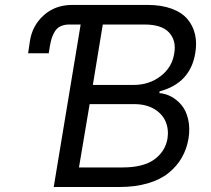

<svg xmlns="http://www.w3.org/2000/svg" viewBox="-20 -747 843 767"><path d="M194.6 0 302.2 -649.1H257.1Q236.9 -649.1 222.3 -642.2Q207.7 -635.3 199.4 -621.8Q191.1 -608.3 186.6 -594.5Q182.2 -580.6 179 -561.1L174.7 -534.1H92.3L99.4 -582.4Q108.7 -644.5 154.7 -685.9Q200.6 -727.3 268.5 -727.3H569.6Q625 -727.3 665.8 -712.2Q706.7 -697.1 729 -670.5Q751.4 -643.8 759.2 -609.2Q767 -574.6 759.9 -534.1Q740.1 -414.8 617.9 -382.1L616.5 -375Q641.7 -373.2 665 -360.6Q688.2 -348 706.1 -326Q724.1 -304 731.9 -269.2Q739.7 -234.4 733 -193.2Q725.9 -151.3 706 -116.8Q686.1 -82.4 653.1 -55.8Q620 -29.1 570.1 -14.6Q520.2 0 457.4 0ZM295.5 -78.1H470.2Q551.8 -78.1 595.9 -109.7Q639.9 -141.3 649.1 -193.2Q654.8 -230.5 641.5 -261.5Q628.2 -292.6 595.7 -311.8Q563.2 -331 517 -331H338.1ZM350.9 -407.7H514.2Q575.3 -407.7 621.4 -442.6Q667.6 -477.6 676.1 -534.1Q685 -584.9 655.5 -617Q626.1 -649.1 556.8 -649.1H390.6Z"/></svg>

Font: Karasuma Gothic
Style: Italic
Weight: 400
Italic angle: -9.39999°
Designer: Rasmus Andersson / Ryoko Nishizuka
Foundry: Genbu
Version: Version 1.00